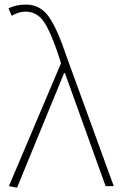

<svg xmlns="http://www.w3.org/2000/svg" viewBox="-20 -827 535 853"><path d="M55.7 6.8 19.5 0 251 -545.9 242.2 -574.2Q207 -682.6 175.8 -729Q144.5 -775.4 92.8 -775.4Q63.5 -775.4 32.2 -756.8L17.6 -790Q50.8 -806.6 95.7 -806.6Q159.2 -806.6 197.3 -752Q235.4 -697.3 276.4 -574.2L485.4 0H449.2L268.6 -502H264.6Z"/></svg>

Font: Gen Shin Gothic ExtraLight
Style: Regular
Weight: 100
Designer: [Source Han Sans]
Ryoko NISHIZUKA  (kana & ideographs); Paul D. Hunt (Latin, Greek & Cyrillic); Wenlong ZHANG  (bopomofo
Version: Version 1.002.20150607